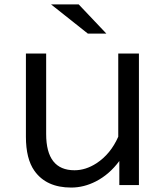

<svg xmlns="http://www.w3.org/2000/svg" viewBox="-20 -805 740 861"><path d="M333 -785.2 457 -654.3H374L209 -785.2ZM96.2 -564.9H187V-204.1Q187 -41.5 314 -41.5Q364.3 -41.5 412.6 -72.8Q476.1 -114.3 510.3 -191.9V-564.9H603V24.9H515.1V-83Q470.7 -22.9 410.2 8.3Q356 36.1 299.3 36.1Q187.5 36.1 134.3 -39.1Q96.2 -92.8 96.2 -191.9Z"/></svg>

Font: BIZ UDPGothic
Style: Regular
Weight: 400
Designer: TypeBank Co., Ltd.
Foundry: Morisawa Inc.
Version: Version 1.051